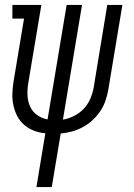

<svg xmlns="http://www.w3.org/2000/svg" viewBox="-20 -540 540 775"><path d="M127 215 163 -2Q139 -4 117 -12.5Q95 -21 77.5 -36Q60 -51 49.5 -71.5Q39 -92 34 -115.5Q29 -139 30 -163.5Q31 -188 35 -213L77 -465H30V-520H147L94 -204Q90 -179 91 -155Q92 -131 101.5 -110Q111 -89 130 -75.5Q149 -62 172 -58L249 -520H311L234 -57Q257 -61 279 -72Q301 -83 318 -101Q335 -119 344.5 -141.5Q354 -164 358 -186L413 -520H474L417 -177Q413 -155 405.5 -133Q398 -111 384.5 -91Q371 -71 353 -54.5Q335 -38 313.5 -26.5Q292 -15 269.5 -9Q247 -3 225 -1L189 215Z"/></svg>

Font: Iosevka Curly Slab Light
Style: Italic
Weight: 300
Italic angle: -9°
Monospace: yes
Designer: Belleve Invis
Foundry: Belleve Invis
Version: Version 22.1.2; ttfautohint (v1.8.4)